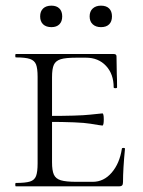

<svg xmlns="http://www.w3.org/2000/svg" viewBox="-20 -659 504 679"><path d="M36 -12Q70 -12 86 -17Q102 -22 107.5 -36.5Q113 -51 113 -81V-387Q113 -417 107.5 -431Q102 -445 86 -450.5Q70 -456 36 -456Q34 -456 34 -462Q34 -468 36 -468H382Q392 -468 392 -460L393 -398Q394 -379 394 -350Q394 -347 388 -347Q382 -347 382 -350Q382 -397 355 -426Q328 -455 284 -455H250Q212 -455 194.5 -449.5Q177 -444 170.5 -430Q164 -416 164 -386V-85Q164 -56 170.5 -41.5Q177 -27 195 -21.5Q213 -16 250 -16H308Q347 -16 375 -48.5Q403 -81 411 -133Q411 -136 416.5 -136Q422 -136 422 -133Q415 -61 415 -15Q415 -7 412 -3.5Q409 0 400 0H36Q34 0 34 -6Q34 -12 36 -12ZM144 -228V-249Q259 -249 298 -253.5Q337 -258 342 -258Q347 -258 347 -237Q347 -215 342 -215Q338 -215 299.5 -221.5Q261 -228 144 -228ZM122 -601Q122 -619 132.5 -629Q143 -639 162 -639Q180 -639 190 -629Q200 -619 200 -601Q200 -583 190 -573Q180 -563 162 -563Q143 -563 132.5 -573Q122 -583 122 -601ZM297 -601Q297 -619 308 -629Q319 -639 337 -639Q356 -639 366 -629Q376 -619 376 -601Q376 -583 366 -573Q356 -563 337 -563Q319 -563 308 -573Q297 -583 297 -601Z"/></svg>

Font: Cormorant SC Light
Style: Regular
Weight: 300
Designer: Christian Thalmann (Catharsis Fonts)
Foundry: Catharsis Fonts
Version: Version 4.000